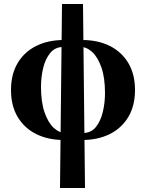

<svg xmlns="http://www.w3.org/2000/svg" viewBox="-20 -690 730 960"><path d="M185 -256Q185 -179 203 -127.5Q221 -76 249 -50.5Q277 -25 305 -25L300 10Q221 10 161.5 -19.5Q102 -49 68.5 -105Q35 -161 35 -240Q35 -319 68.5 -375Q102 -431 161.5 -460.5Q221 -490 300 -490L295 -455Q256 -455 231.5 -425.5Q207 -396 196 -350.5Q185 -305 185 -256ZM505 -224Q505 -302 487 -353Q469 -404 441.5 -429.5Q414 -455 385 -455L390 -490Q469 -490 528.5 -460.5Q588 -431 621.5 -375Q655 -319 655 -240Q655 -161 621.5 -105Q588 -49 528.5 -19.5Q469 10 390 10L395 -25Q435 -25 459 -54.5Q483 -84 494 -130Q505 -176 505 -224ZM280 250 290 -670H395L405 250Z"/></svg>

Font: Brygada 1918
Style: Regular
Weight: 400
Designer: Mateusz Machalski | Borys Kosmynka | Przemek Hoffer
Foundry: NIEPODLEGLA 2018
Version: Version 3.006